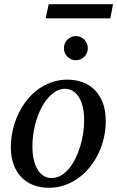

<svg xmlns="http://www.w3.org/2000/svg" viewBox="-20 -867 549 899"><path d="M374 -304.2Q374 -339.8 367.2 -367.2Q360.4 -394.5 348.6 -413.1Q336.9 -431.6 320.6 -441.4Q304.2 -451.2 285.2 -451.2Q252.4 -451.2 224.4 -427.5Q196.3 -403.8 175.8 -365.5Q155.3 -327.1 143.6 -279.1Q131.8 -231 131.8 -182.1Q131.8 -145 138.7 -117.2Q145.5 -89.4 157.7 -70.6Q169.9 -51.8 186 -42.5Q202.1 -33.2 221.2 -33.2Q244.6 -33.2 265.4 -45.2Q286.1 -57.1 303 -77.4Q319.8 -97.7 333 -124.5Q346.2 -151.4 355.5 -181.4Q364.7 -211.4 369.4 -243.2Q374 -274.9 374 -304.2ZM475.1 -299.8Q475.1 -259.3 466.1 -220.5Q457 -181.6 440.2 -147Q423.3 -112.3 399.7 -83.3Q376 -54.2 346.4 -33Q316.9 -11.7 282.2 0.2Q247.6 12.2 209 12.2Q168 12.2 134.8 -1Q101.6 -14.2 78.6 -38.8Q55.7 -63.5 43.2 -98.4Q30.8 -133.3 30.8 -176.8Q30.8 -217.3 39.6 -256.6Q48.3 -295.9 64.7 -331.1Q81.1 -366.2 104.5 -396.2Q127.9 -426.3 157.5 -448Q187 -469.7 221.9 -481.9Q256.8 -494.1 295.9 -494.1Q332 -494.1 364.5 -482.9Q397 -471.7 421.6 -447.8Q446.3 -423.8 460.7 -387.2Q475.1 -350.6 475.1 -299.8ZM391.1 -641.1Q391.1 -629.4 386.7 -619.1Q382.3 -608.9 374.8 -601.3Q367.2 -593.8 356.9 -589.4Q346.7 -585 335 -585Q323.2 -585 313.2 -589.4Q303.2 -593.8 295.7 -601.3Q288.1 -608.9 283.7 -619.1Q279.3 -629.4 279.3 -641.1Q279.3 -652.8 283.4 -663.1Q287.6 -673.3 295.2 -681.2Q302.7 -689 313 -693.6Q323.2 -698.2 335 -698.2Q346.7 -698.2 356.9 -693.8Q367.2 -689.5 374.8 -681.6Q382.3 -673.8 386.7 -663.3Q391.1 -652.8 391.1 -641.1ZM496.6 -781.2H193.8L208 -847.2H509.3Z"/></svg>

Font: Charis SIL Afr
Style: Italic
Weight: 400
Italic angle: -11°
Foundry: SIL International
Version: Version 5.000